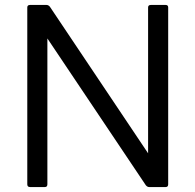

<svg xmlns="http://www.w3.org/2000/svg" viewBox="-20 -754 788 774"><path d="M101 0Q90 0 90 -11V-724Q90 -734 101 -734H168Q175 -734 181 -727L577 -136V-724Q577 -734 588 -734H648Q658 -734 658 -724V-11Q658 0 648 0H581Q574 0 568 -7L171 -599V-11Q171 0 161 0Z"/></svg>

Font: LINE Seed Sans KR Regular
Style: Regular
Weight: 400
Designer: LINE VX Design & Sandoll Inc & Dalton Maag Ltd
Foundry: Sandoll Inc.
Version: Version 1.000